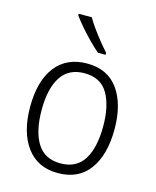

<svg xmlns="http://www.w3.org/2000/svg" viewBox="-116 -845 761 934"><g transform="rotate(15 264.5 -377.5)"><path d="M477 -267Q477 -139 423 -64.5Q369 10 264 10Q163 10 107.5 -64.5Q52 -139 52 -267Q52 -398 108 -470Q164 -542 267 -542Q370 -542 423.5 -467.5Q477 -393 477 -267ZM110 -267Q110 -160 147.5 -99.5Q185 -39 265 -39Q345 -39 382.5 -99Q420 -159 420 -267Q420 -370 384 -431.5Q348 -493 266 -493Q187 -493 148.5 -434Q110 -375 110 -267ZM229 -765Q242 -742 261.5 -715Q281 -688 302 -662Q323 -636 341 -616V-606H303Q280 -625 253 -652.5Q226 -680 202 -708Q178 -736 163 -757V-765Z"/></g></svg>

Font: Noto Sans Kannada SemiCondensed Light
Style: Regular
Weight: 300
Width: 4
Designer: Jelle Bosma - Monotype Design Team
Foundry: Monotype Imaging Inc.
Version: Version 2.005; ttfautohint (v1.8.4.7-5d5b)